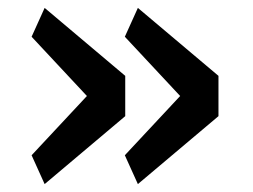

<svg xmlns="http://www.w3.org/2000/svg" viewBox="-20 -513 640 486"><path d="M60 -120 200 -270 60 -420 93 -493 297 -321V-219L93 -47ZM296 -120 436 -270 296 -420 329 -493 533 -321V-219L329 -47Z"/></svg>

Font: IBM Plex Mono Medium
Style: Regular
Weight: 500
Monospace: yes
Designer: Mike Abbink, Paul van der Laan, Pieter van Rosmalen
Foundry: Bold Monday
Version: Version 2.3